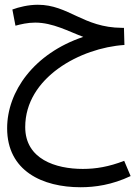

<svg xmlns="http://www.w3.org/2000/svg" viewBox="-20 -516 578 807"><path d="M319 271C379 271 451 261 529 224L502 160C437 185 383 194 328 194C214 194 86 153 86 18C86 -190 318 -315 503 -327L501 -399H492C330 -400 268 -496 139 -496C99 -496 59 -486 32 -476L45 -408C67 -414 96 -421 128 -421C202 -421 268 -384 330 -361C122 -291 10 -131 10 23C10 203 159 271 319 271Z"/></svg>

Font: Noto Sans Arabic UI Cn
Style: Regular
Weight: 400
Width: 3
Designer: Monotype Design Team, Nadine Chahine and Nizar Qandah
Foundry: Monotype Imaging Inc.
Version: Version 2.010